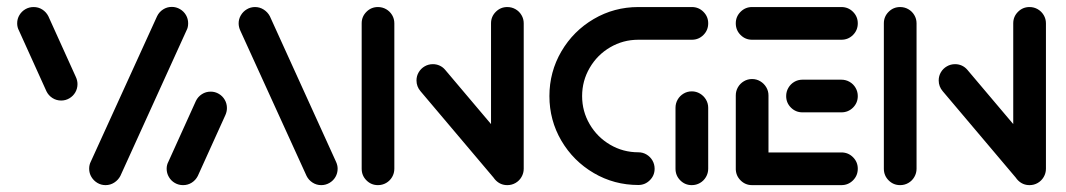

<svg xmlns="http://www.w3.org/2000/svg" viewBox="-20 -539 3105 559"><path d="M205.6 -294.1Q205.6 -281.1 199.3 -270.2Q193 -259.3 182 -252.8Q171.1 -246.3 158.1 -246.3Q144.1 -246.3 132.6 -253.7Q121.1 -261.1 115.2 -273.3L35.2 -450Q30 -459.6 30 -471.1Q30 -484.1 36.5 -495Q43 -505.9 53.9 -512.2Q64.8 -518.5 77.8 -518.5Q91.9 -518.5 103.1 -511.3Q114.4 -504.1 120.7 -491.9L200.7 -315.2Q205.6 -304.8 205.6 -294.1ZM287.4 0Q274.4 0 263.5 -6.5Q252.6 -13 246.1 -23.9Q239.6 -34.8 239.6 -47.8Q239.6 -59.3 244.4 -68.5L437.4 -491.9Q443.3 -504.1 454.8 -511.5Q466.3 -518.9 480 -518.9Q493 -518.9 504.1 -512.4Q515.2 -505.9 521.5 -495Q527.8 -484.1 527.8 -471.1Q527.8 -458.9 523 -450.4L330.4 -26.7Q324.1 -14.8 312.6 -7.4Q301.1 0 287.4 0Z M513 0Q500 0 489.1 -6.3Q478.1 -12.6 471.7 -23.7Q465.2 -34.8 465.2 -47.8Q465.2 -58.9 470.4 -68.5L550.4 -245.2Q556.3 -257.4 567.8 -264.8Q579.3 -272.2 593.3 -272.2Q606.3 -272.2 617.2 -265.7Q628.1 -259.3 634.4 -248.3Q640.7 -237.4 640.7 -224.4Q640.7 -213.7 635.9 -203.3L555.9 -26.7Q549.6 -14.4 538.3 -7.2Q527 0 513 0ZM963 -47.8Q963 -34.8 956.7 -23.9Q950.4 -13 939.3 -6.5Q928.1 0 915.2 0Q901.5 0 890 -7.4Q878.5 -14.8 872.6 -26.7L679.6 -450Q674.8 -460.4 674.8 -471.1Q674.8 -483.7 681.3 -494.6Q687.8 -505.6 698.7 -512Q709.6 -518.5 722.6 -518.5Q736.3 -518.5 747.8 -511.1Q759.3 -503.7 765.6 -491.9L958.1 -68.5Q963 -58.1 963 -47.8Z M1080.4 0Q1060.7 0 1046.9 -13.9Q1033 -27.8 1033 -47.8V-471.1Q1033 -490.7 1046.9 -504.6Q1060.7 -518.5 1080.4 -518.5Q1093.3 -518.5 1104.3 -512.2Q1115.2 -505.9 1121.7 -495Q1128.1 -484.1 1128.1 -471.1V-47.8Q1128.1 -34.8 1121.7 -23.7Q1115.2 -12.6 1104.3 -6.3Q1093.3 0 1080.4 0ZM1192.6 -304.8Q1192.6 -317.8 1199.1 -328.7Q1205.6 -339.6 1216.5 -345.9Q1227.4 -352.2 1240.4 -352.2Q1250.7 -352.2 1260 -348Q1269.3 -343.7 1275.9 -335.9L1496.3 -75.2L1424.8 -12.6L1204.4 -273.3Q1192.6 -287 1192.6 -304.8ZM1457 0Q1437.4 0 1423.5 -13.9Q1409.6 -27.8 1409.6 -47.8V-471.1Q1409.6 -490.7 1423.5 -504.6Q1437.4 -518.5 1457 -518.5Q1470 -518.5 1480.9 -512.2Q1491.9 -505.9 1498.3 -495Q1504.8 -484.1 1504.8 -471.1V-47.8Q1504.8 -34.8 1498.3 -23.7Q1491.9 -12.6 1480.9 -6.3Q1470 0 1457 0Z M1885.9 -47.8Q1885.9 -28.1 1872 -14.3Q1858.1 -0.4 1838.5 -0.4Q1768.1 -0.4 1708.7 -35.2Q1649.3 -70 1614.4 -129.4Q1579.6 -188.9 1579.6 -259.3Q1579.6 -329.6 1614.4 -389.3Q1649.3 -448.9 1708.7 -483.7Q1768.1 -518.5 1838.5 -518.5H1994.4Q2014.1 -518.5 2028 -504.6Q2041.9 -490.7 2041.9 -471.1Q2041.9 -451.1 2028 -437.2Q2014.1 -423.3 1994.4 -423.3H1838.5Q1794.1 -423.3 1756.5 -401.3Q1718.9 -379.3 1696.9 -341.5Q1674.8 -303.7 1674.8 -259.3Q1674.8 -214.8 1696.9 -177.2Q1718.9 -139.6 1756.5 -117.6Q1794.1 -95.6 1838.5 -95.6Q1851.5 -95.6 1862.4 -89.1Q1873.3 -82.6 1879.6 -71.7Q1885.9 -60.7 1885.9 -47.8ZM1994.1 0Q1974.4 0 1960.6 -13.9Q1946.7 -27.8 1946.7 -47.8V-225.2Q1946.7 -238.1 1953 -249.1Q1959.3 -260 1970.2 -266.5Q1981.1 -273 1994.1 -273Q2007 -273 2018 -266.5Q2028.9 -260 2035.4 -249.1Q2041.9 -238.1 2041.9 -225.2V-47.8Q2041.9 -34.8 2035.4 -23.7Q2028.9 -12.6 2018 -6.3Q2007 0 1994.1 0Z M2122.2 -44.8V-261.1Q2122.2 -274.1 2128.5 -285Q2134.8 -295.9 2145.7 -302.4Q2156.7 -308.9 2169.6 -308.9Q2182.6 -308.9 2193.5 -302.4Q2204.4 -295.9 2210.9 -285Q2217.4 -274.1 2217.4 -261.1V-44.8ZM2477.4 -47.8Q2477.4 -27.8 2463.5 -13.9Q2449.6 0 2429.6 0H2169.6Q2150 0 2136.1 -13.9Q2122.2 -27.8 2122.2 -47.8Q2122.2 -67.4 2136.1 -81.3Q2150 -95.2 2169.6 -95.2H2429.6Q2449.6 -95.2 2463.5 -81.3Q2477.4 -67.4 2477.4 -47.8ZM2268.9 -259.3Q2268.9 -272.2 2275.2 -283.1Q2281.5 -294.1 2292.4 -300.6Q2303.3 -307 2316.3 -307H2429.6Q2442.6 -307 2453.7 -300.6Q2464.8 -294.1 2471.1 -283.1Q2477.4 -272.2 2477.4 -259.3Q2477.4 -239.6 2463.5 -225.7Q2449.6 -211.9 2429.6 -211.9H2316.3Q2296.7 -211.9 2282.8 -225.7Q2268.9 -239.6 2268.9 -259.3ZM2122.2 -471.1Q2122.2 -490.7 2136.1 -504.6Q2150 -518.5 2169.6 -518.5H2429.6Q2449.6 -518.5 2463.5 -504.6Q2477.4 -490.7 2477.4 -471.1Q2477.4 -451.1 2463.5 -437.2Q2449.6 -423.3 2429.6 -423.3H2169.6Q2150 -423.3 2136.1 -437.2Q2122.2 -451.1 2122.2 -471.1Z M2600.7 0Q2581.1 0 2567.2 -13.9Q2553.3 -27.8 2553.3 -47.8V-471.1Q2553.3 -490.7 2567.2 -504.6Q2581.1 -518.5 2600.7 -518.5Q2613.7 -518.5 2624.6 -512.2Q2635.6 -505.9 2642 -495Q2648.5 -484.1 2648.5 -471.1V-47.8Q2648.5 -34.8 2642 -23.7Q2635.6 -12.6 2624.6 -6.3Q2613.7 0 2600.7 0ZM2713 -304.8Q2713 -317.8 2719.4 -328.7Q2725.9 -339.6 2736.9 -345.9Q2747.8 -352.2 2760.7 -352.2Q2771.1 -352.2 2780.4 -348Q2789.6 -343.7 2796.3 -335.9L3016.7 -75.2L2945.2 -12.6L2724.8 -273.3Q2713 -287 2713 -304.8ZM2977.4 0Q2957.8 0 2943.9 -13.9Q2930 -27.8 2930 -47.8V-471.1Q2930 -490.7 2943.9 -504.6Q2957.8 -518.5 2977.4 -518.5Q2990.4 -518.5 3001.3 -512.2Q3012.2 -505.9 3018.7 -495Q3025.2 -484.1 3025.2 -471.1V-47.8Q3025.2 -34.8 3018.7 -23.7Q3012.2 -12.6 3001.3 -6.3Q2990.4 0 2977.4 0Z"/></svg>

Font: 26F Galaxy Hebrew Extra Bold
Style: Regular
Weight: 800
Designer: C₂₉H₂₅N₃O₅
Version: Version 1.000